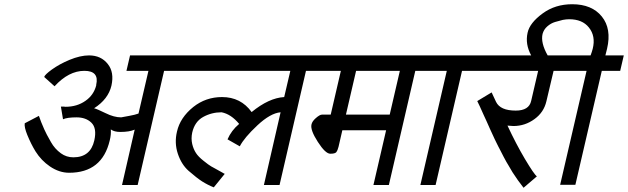

<svg xmlns="http://www.w3.org/2000/svg" viewBox="-20 -875 2970 908"><path d="M553 -320Q556 -320 591 -327Q619 -332 635 -338L682 -540H578L595 -613H869L852 -540H756L631 0H557L617 -262Q592 -251 549 -251Q520 -251 504 -263Q506 -239 499 -211Q463 -58 307 -58Q260 -58 216 -88Q175 -116 148 -159Q127 -193 109 -237Q94 -274 97 -292L164 -327Q173 -300 189 -264Q198 -243 221 -203Q239 -171 268 -150Q294 -131 327 -131Q408 -131 426 -211Q439 -269 412 -295Q386 -320 342 -320Q298 -320 278 -311L268 -371Q287 -371 290 -370Q344 -370 384 -398Q423 -425 435 -471V-474Q450 -540 379 -540Q305 -540 238 -467L189 -511Q192 -522 225 -546Q261 -572 309 -592Q360 -613 401 -613Q458 -613 490 -572Q521 -533 507 -470Q492 -406 425 -363Q438 -360 479 -340Q519 -320 553 -320Z M889 -248Q883 -220 889 -194Q895 -169 907 -151Q918 -134 942 -115Q968 -94 979 -88Q981 -87 994.5 -79.5Q1008 -72 1017 -67Q1024 -63 1030.5 -59.5Q1037 -56 1040 -54L1043 -53L991 11Q963 0 936 -17Q911 -33 872 -67Q838 -97 821 -148Q804 -199 817 -253Q832 -319 894 -369Q953 -416 1030 -416Q1119 -416 1170 -345Q1252 -412 1324 -416L1353 -540H832L849 -613H1525L1508 -540H1427L1302 0H1228L1307 -344Q1259 -340 1197 -282Q1135 -224 1114 -183L1056 -216Q1074 -258 1111 -289Q1073 -335 1028 -344Q981 -344 941 -322Q901 -300 889 -248Z M1823 -333 1871 -540H1664L1616 -333ZM1453 -286Q1456 -301 1473 -316Q1492 -333 1503 -333H1544L1592 -540H1488L1505 -613H2043L2026 -540H1944L1819 0H1746L1806 -259H1599L1581 -181Q1577 -164 1570 -155Q1564 -148 1542 -148Q1519 -148 1483 -204Q1447 -260 1453 -286Z M2252 -540H2165L2040 0H1968L2093 -540H2006L2023 -613H2269Z M2564 -396Q2552 -344 2508 -312Q2463 -279 2408 -279Q2406 -279 2380 -281Q2420 -195 2462 -124Q2506 -50 2519 -41L2456 13Q2441 -6 2429 -23Q2419 -37 2404 -60Q2396 -73 2384 -94Q2383 -95 2375 -109Q2367 -123 2362 -133Q2353 -150 2342 -172Q2341 -174 2337 -181.5Q2333 -189 2328.5 -198.5Q2324 -208 2319 -218Q2301 -256 2296 -268Q2294 -272 2290.5 -280.5Q2287 -289 2280 -304Q2273 -319 2268 -330Q2245 -382 2237 -397L2305 -438L2326 -393Q2346 -352 2419 -352Q2482 -352 2492 -398L2525 -540H2232L2249 -613H2704L2687 -540H2598Z M2686 -855Q2779 -855 2826 -797Q2873 -739 2851 -645Q2844 -616 2843 -613H2930L2913 -540H2826L2701 -1H2629L2754 -540H2667L2684 -613H2773Q2779 -629 2783 -644Q2798 -704 2765 -745Q2734 -784 2672 -784Q2658 -784 2642 -781Q2636 -780 2605 -771Q2585 -765 2568 -750Q2552 -736 2546 -715Q2536 -673 2570 -613H2492Q2463 -666 2475 -720Q2485 -767 2547 -812Q2606 -855 2686 -855Z"/></svg>

Font: Miedinger
Style: Italic
Weight: 400
Italic angle: -13°
Version: Version 001.000